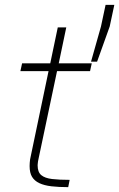

<svg xmlns="http://www.w3.org/2000/svg" viewBox="-20 -771 491 791"><path d="M261 0Q222 0 192 -3.5Q162 -7 142 -16.5Q122 -26 112 -42.5Q102 -59 102 -87Q102 -94 102.5 -100.5Q103 -107 104 -114.5Q105 -122 107 -129L180 -478H64L71 -510H187L218 -658H253L222 -510H358L351 -478H215L139 -118Q137 -111 136.5 -105.5Q136 -100 135.5 -96.5Q135 -93 135 -90Q135 -62 150 -49.5Q165 -37 194.5 -33.5Q224 -30 267 -30ZM355 -517 396 -662 415 -751H451L432 -662L380 -517Z"/></svg>

Font: Saira SemiExpanded Thin
Style: Italic
Weight: 250
Width: 6
Italic angle: -12°
Designer: Hector Gatti with collaboration of the Omnibus-Type team
Foundry: Omnibus-Type
Version: Version 1.101